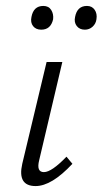

<svg xmlns="http://www.w3.org/2000/svg" viewBox="-20 -622 346 647"><path d="M119 -522Q101 -522 91.5 -534Q82 -546 86 -565Q93 -602 126 -602Q144 -602 152.5 -588.5Q161 -575 159 -557Q151 -522 119 -522ZM266 -522Q248 -522 238.5 -534.5Q229 -547 233 -565Q240 -602 273 -602Q290 -602 299 -589Q308 -576 305 -557Q303 -542 292 -532Q281 -522 266 -522ZM100 5Q38 5 55 -70L137 -413H190L112 -82Q102 -42 128 -42Q154 -42 204 -94L224 -70Q154 5 100 5Z"/></svg>

Font: EauTestText Semilight
Style: Italic
Weight: 300
Italic angle: -12°
Designer: Christian Thalmann (Catharsis Fonts)
Version: Version 0.001;PS 000.001;hotconv 1.0.88;makeotf.lib2.5.64775